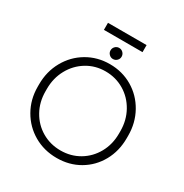

<svg xmlns="http://www.w3.org/2000/svg" viewBox="-211 -1094 1220 1275"><g transform="rotate(30 399.0 -457.0)"><path d="M57 -330V-349Q57 -447 102 -527.5Q147 -608 225 -654Q303 -700 398 -700Q494 -700 572 -654Q650 -608 695 -527.5Q740 -447 740 -349V-330Q740 -231 696 -152Q652 -73 575 -28Q498 17 402 17Q305 17 226.5 -28.5Q148 -74 102.5 -153.5Q57 -233 57 -330ZM680 -330V-349Q680 -432 642.5 -499.5Q605 -567 540.5 -605.5Q476 -644 397 -644Q319 -644 255 -605Q191 -566 154 -498.5Q117 -431 117 -349V-330Q117 -248 154 -181.5Q191 -115 255.5 -77Q320 -39 399 -39Q478 -39 542 -77Q606 -115 643 -181.5Q680 -248 680 -330ZM355 -781Q355 -799 367.5 -811.5Q380 -824 397 -824Q415 -824 427.5 -811.5Q440 -799 440 -781Q440 -764 427.5 -751.5Q415 -739 397 -739Q380 -739 367.5 -751.5Q355 -764 355 -781ZM249 -931H545V-877H249Z"/></g></svg>

Font: Bellota
Style: Regular
Weight: 400
Designer: Kemie Guaida
Foundry: Kemie Guaida
Version: Version 4.001